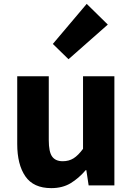

<svg xmlns="http://www.w3.org/2000/svg" viewBox="-20 -958 686 992"><path d="M245 14Q153 14 111 -47Q69 -108 69 -214V-564H232V-234Q232 -173 249.5 -149Q267 -125 304 -125Q336 -125 360 -140Q384 -155 409 -189V-564H571V0H438L426 -79H423Q387 -37 345 -11.5Q303 14 245 14ZM334 -652 253 -731 428 -938 537 -831Z"/></svg>

Font: Noto Sans SC ExtraBold
Style: Regular
Weight: 800
Designer: Ryoko NISHIZUKA 西塚涼子 (kana, bopomofo & ideographs); Paul D. Hunt (Latin, Greek & Cyrillic); Sandoll Communications 산돌커뮤니
Foundry: Adobe
Version: Version 2.004-H2;hotconv 1.0.118;makeotfexe 2.5.65603